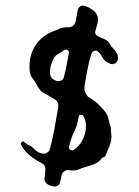

<svg xmlns="http://www.w3.org/2000/svg" viewBox="-20 -644 510 706"><path d="M414 -430Q414 -419 405.5 -412.5Q397 -406 386 -409Q385 -410 384.5 -410Q384 -410 383 -411Q363 -418 353 -439Q351 -442 349 -445.5Q347 -449 344 -451Q338 -459 329 -457.5Q320 -456 316 -446Q307 -418 301.5 -388Q296 -358 291 -329Q288 -309 299 -295Q302 -288 311 -284Q328 -274 345 -257Q362 -240 369 -230Q376 -220 378.5 -208Q381 -196 385 -183Q389 -173 388 -163Q388 -158 389 -152.5Q390 -147 390 -141Q389 -121 381 -103Q373 -85 368 -71Q367 -70 365 -68Q363 -66 361 -66Q358 -66 355 -63Q345 -49 329.5 -42Q314 -35 298 -31Q282 -27 270 -21Q258 -17 250 -17Q242 -17 234 -18Q224 -20 216 -14Q208 -8 206 1Q205 7 204 13.5Q203 20 201 25Q200 35 190.5 39.5Q181 44 171 40Q170 40 169 39.5Q168 39 166 39Q157 37 149 28Q142 20 144 8Q145 2 145.5 -4Q146 -10 146 -15Q151 -36 130 -46Q108 -57 89.5 -72.5Q71 -88 58 -110Q54 -117 60.5 -122Q67 -127 71 -120Q74 -119 77 -116Q80 -113 83 -111Q94 -108 104 -98Q114 -85 133 -80Q142 -77 151 -81.5Q160 -86 163 -95Q173 -130 180 -169.5Q187 -209 194 -249Q197 -271 178 -281Q169 -286 159.5 -291.5Q150 -297 140 -303Q130 -308 124 -318Q117 -327 112 -337Q107 -347 100 -355Q90 -369 89 -384Q85 -437 109 -475Q133 -513 176 -529Q187 -533 199.5 -538.5Q212 -544 231 -544Q253 -544 258 -565Q260 -576 262 -585.5Q264 -595 266 -608Q268 -617 277.5 -621.5Q287 -626 295 -621Q303 -619 310 -614.5Q317 -610 324 -605Q342 -590 340 -568Q339 -557 335.5 -547Q332 -537 330 -526Q329 -524 331 -519Q333 -516 335 -514Q343 -508 357 -503Q371 -498 380 -489Q382 -487 384 -482Q386 -477 390 -473Q398 -464 406 -454Q414 -444 414 -430ZM233 -448Q235 -456 228.5 -460Q222 -464 215 -459Q212 -457 209.5 -455Q207 -453 204 -451Q183 -443 175 -425Q171 -416 167.5 -405Q164 -394 164 -380Q162 -356 185 -348Q186 -348 188 -346Q196 -344 205 -348Q214 -352 215 -361Q221 -383 225 -405Q229 -427 233 -448ZM286 -218Q282 -223 276 -222Q270 -221 269 -214Q265 -184 253 -160Q241 -136 234 -106Q232 -98 238.5 -93.5Q245 -89 251 -93Q270 -105 282 -127Q294 -149 296 -174Q298 -199 286 -218Z"/></svg>

Font: Slackside One
Style: Regular
Weight: 400
Version: Version 1.000